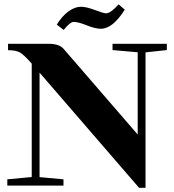

<svg xmlns="http://www.w3.org/2000/svg" viewBox="-20 -868 812 898"><path d="M451.7 -733.4Q426.3 -733.4 385.7 -749.5Q345.2 -765.6 325.2 -765.6Q308.1 -765.6 277.8 -728L245.6 -752.9Q270 -792.5 300 -814.5Q330.1 -836.4 358.9 -836.4Q383.3 -836.4 423.3 -821.3Q465.3 -805.7 475.6 -805.7Q497.6 -805.7 534.7 -847.7L563.5 -822.8Q507.3 -733.4 451.7 -733.4ZM14.2 0V-29.3L128.4 -40V-570.3Q92.3 -611.8 73 -622.6Q53.7 -633.3 17.6 -633.3V-663.1H208.5Q257.3 -663.1 277.8 -639.2L624 -238.8V-623.5L506.3 -633.8V-663.1H760.3V-633.8L660.6 -623V10.3H630.4L165 -528.3V-39.6L276.9 -29.3V0Z"/></svg>

Font: Elstob Grade
Style: Regular
Weight: 400
Designer: Peter S. Baker
Version: Version 1.015